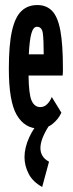

<svg xmlns="http://www.w3.org/2000/svg" viewBox="-20 -499 290 760"><path d="M135 10Q78 10 46.5 -43.5Q15 -97 15 -227Q15 -322 27.5 -377Q40 -432 65 -455.5Q90 -479 128 -479Q164 -479 186.5 -455.5Q209 -432 219 -377.5Q229 -323 229 -231Q229 -221 229 -214.5Q229 -208 228 -200H93Q94 -126 105 -101Q116 -76 138 -75Q155 -75 166.5 -86.5Q178 -98 185 -115L223 -53Q211 -27 188 -8.5Q165 10 135 10ZM94 -284H153Q153 -342 149.5 -367.5Q146 -393 126 -393Q112 -393 104.5 -367.5Q97 -342 94 -284ZM174 141 147 241Q110 221 93.5 189Q77 157 77 123Q77 86 95.5 45Q114 4 148 -31L173 0Q140 52 140 87Q140 123 174 141Z"/></svg>

Font: Inconsolata UltraCondensed ExtraBold
Style: Regular
Weight: 800
Width: 1
Monospace: yes
Designer: Raph Levien, Cyreal, Brenton Simpson
Foundry: Raph Levien, Cyreal, Google
Version: Version 3.001; ttfautohint (v1.8.2.53-6de2)